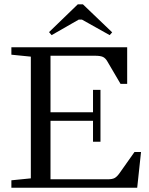

<svg xmlns="http://www.w3.org/2000/svg" viewBox="-20 -886 703 906"><path d="M223.6 -720.2 211.4 -734.4 347.2 -865.7H371.1L509.3 -733.4L497.6 -720.2L366.7 -793.5H351.6ZM33.7 0V-35.2L125.5 -44.4V-618.7L33.7 -627.9V-663.1H580.1V-490.2H548.8L486.3 -596.7Q478 -611.3 466.1 -617.2Q454.1 -623 427.7 -623H218.3V-356.4H418.9V-461.9H454.1V-217.3H418.9V-315.9H218.3V-40H488.8Q509.8 -40 520.8 -45.9Q531.7 -51.8 543 -67.4L614.7 -168.9H645.5L627.4 0Z"/></svg>

Font: Elstob 8pt
Style: Regular
Weight: 400
Designer: Peter S. Baker
Version: Version 1.015